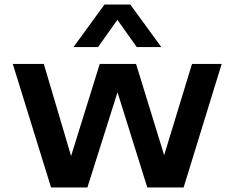

<svg xmlns="http://www.w3.org/2000/svg" viewBox="-20 -828 1036 848"><path d="M828 -545.5H959L791 0H630.5L499 -420.5L366 0H205.5L36.5 -545.5H173.5L294 -139L420.5 -545.5H581L705 -142.5ZM692.5 -620H584L498.5 -740.5L413 -620H304.5L441.5 -808H555.5Z"/></svg>

Font: Encode Sans Expanded SemiBold
Style: Regular
Weight: 600
Width: 7
Designer: Multiple Designers
Foundry: Impallari Type
Version: Version 2.000